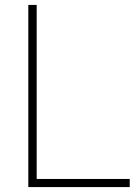

<svg xmlns="http://www.w3.org/2000/svg" viewBox="-20 -760 554 780"><path d="M95 0V-740H129V-33H507V0Z"/></svg>

Font: Encode Sans SC Condensed Thin Thin
Style: Regular
Weight: 250
Version: Version 3.002